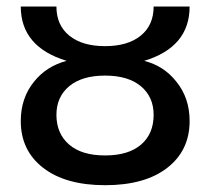

<svg xmlns="http://www.w3.org/2000/svg" viewBox="-20 -542 624 573"><path d="M148.4 -199.2Q148.4 -143.6 186 -110.8Q223.6 -78.1 293.5 -78.1Q363.3 -78.1 400.9 -110.4Q438.5 -142.6 438.5 -199.2Q438.5 -252.9 400.4 -284.7Q362.3 -316.4 293.5 -316.4Q224.6 -316.4 186.5 -284.7Q148.4 -252.9 148.4 -199.2ZM42 -180.7Q42 -250 82 -298.8Q119.1 -344.7 178.7 -360.4Q42 -402.3 42 -522.5H148.4Q148.4 -466.8 187 -435.5Q225.6 -404.3 293.5 -404.3Q361.3 -404.3 399.9 -435.5Q438.5 -466.8 438.5 -522.5H545.9Q545.9 -401.4 410.2 -360.4Q468.8 -345.7 505.9 -298.8Q545.9 -250 545.9 -180.7Q545.9 -92.8 479 -41Q412.1 10.7 293.9 10.7Q175.8 10.7 108.9 -41Q42 -92.8 42 -180.7Z"/></svg>

Font: Gen Shin Gothic Medium
Style: Regular
Weight: 500
Designer: [Source Han Sans]
Ryoko NISHIZUKA  (kana & ideographs); Paul D. Hunt (Latin, Greek & Cyrillic); Wenlong ZHANG  (bopomofo
Version: Version 1.002.20150607